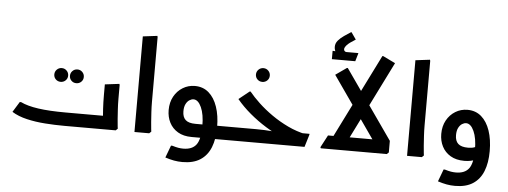

<svg xmlns="http://www.w3.org/2000/svg" viewBox="-63 -1105 3948 1491"><g transform="rotate(5 1911.0 -359.5)"><path d="M403.9 -338Q381.3 -338 365.7 -353.3Q350 -368.7 350 -391.2Q350 -413.8 365.8 -429.5Q381.6 -445.3 404.1 -445.3Q426.7 -445.3 442.3 -429.5Q458 -413.8 458 -391.2Q458 -368.7 442.2 -353.3Q426.4 -338 403.9 -338ZM525.9 -338Q503.3 -338 487.7 -353.3Q472 -368.7 472 -391.2Q472 -413.8 487.8 -429.5Q503.6 -445.3 526.1 -445.3Q548.7 -445.3 564.3 -429.5Q580 -413.8 580 -391.2Q580 -368.7 564.2 -353.3Q548.4 -338 525.9 -338Z M463.3 0Q389 0 312.7 -5.5Q236.3 -10.9 168.4 -26.8Q100.6 -42.6 51.7 -73.3L101.7 -154.3H112Q163.3 -129 249 -116.7Q334.7 -104.3 463.3 -104.3H753L749.7 0ZM756.7 0 759.7 -42Q759.7 -42 756.7 -74.5Q753.7 -107 750.7 -158Q747.7 -209 747.7 -265V-348.3L859.7 -362L862.7 -354V-247Q862.7 -206 865.2 -165Q867.7 -124 870.2 -89.5Q872.7 -55 875.2 -34.5Q877.7 -14 877.7 -14L862.7 0ZM661.7 0V-104.3H767.7V0ZM661.7 0Q650.7 0 646.2 -15.4Q641.7 -30.9 641.7 -53.3Q641.7 -76.3 646.2 -90.3Q650.7 -104.3 661.7 -104.3Z M1009 0V-745.3L1121 -759L1124 -750.9V-247.3Q1124 -206 1126.5 -165Q1129 -124 1131.5 -89.5Q1134 -55 1136.5 -34.5Q1139 -14 1139 -14L1124 0Z M1454.3 0Q1390.7 0 1347 -26Q1303.3 -52 1281 -95.7Q1258.7 -139.3 1258.7 -193.3Q1258.7 -253.3 1283.8 -299Q1309 -344.7 1351.7 -370.8Q1394.3 -397 1446.3 -397Q1509.7 -397 1554 -358.7Q1598.3 -320.3 1621.8 -251.7Q1645.3 -183 1645.3 -92H1530.3Q1530.3 -183 1505.5 -237.8Q1480.7 -292.7 1444 -292.7Q1429 -292.7 1412.7 -282.5Q1396.3 -272.3 1385 -250.3Q1373.7 -228.3 1373.7 -193.3Q1373.7 -148.7 1397.8 -126.5Q1422 -104.3 1475 -104.3H1731.7V0ZM1400 200Q1366 200 1334.2 194.2Q1302.3 188.3 1265.3 176.3L1301 80.7H1311.3Q1339.7 89.3 1359 92.5Q1378.3 95.7 1397.3 95.7Q1467 95.7 1498.7 53.7Q1530.3 11.7 1530.3 -92H1645.3Q1645.3 -1 1619.2 64.5Q1593 130 1538.8 165Q1484.7 200 1400 200ZM1731.7 0V-104.3Q1743.7 -104.3 1747.7 -90.3Q1751.7 -76.3 1751.7 -52.7Q1751.7 -30.7 1747.7 -15.3Q1743.7 0 1731.7 0Z M1963.9 -474Q1941.3 -474 1925.7 -489.3Q1910 -504.7 1910 -527.2Q1910 -549.8 1925.8 -565.5Q1941.6 -581.3 1964.1 -581.3Q1986.7 -581.3 2002.3 -565.5Q2018 -549.8 2018 -527.2Q2018 -504.7 2002.2 -489.3Q1986.4 -474 1963.9 -474Z M2302.3 -10Q2234 -25 2163.3 -54.7Q2092.7 -84.3 2025.2 -126.2Q1957.7 -168 1897.7 -218.5Q1837.7 -269 1791 -325.3L1873.3 -391.3H1880.3Q1912.3 -351.7 1959.8 -307Q2007.3 -262.3 2067.2 -220.3Q2127 -178.3 2195.2 -145.8Q2263.3 -113.3 2336.3 -98.3ZM1732 0V-104.3H1947Q1982 -104.3 2015.5 -102.8Q2049 -101.3 2071.3 -99.3Q2093.7 -97.3 2093.7 -97.3L2187.7 -104.3H2364.3V-97.3L2334.7 0ZM1732 0Q1721 0 1716.5 -15.3Q1712 -30.7 1712 -53.3Q1712 -76.3 1716.5 -90.3Q1721 -104.3 1732 -104.3Z M2518.3 -743Q2501 -768.7 2501 -794.3Q2501 -822.4 2519.6 -844Q2538.2 -865.7 2565.1 -884.2Q2592 -902.7 2617.2 -918.7H2621L2658.7 -864.7Q2608.3 -834 2591.5 -814.8Q2574.7 -795.5 2574.7 -782.7Q2574.7 -774.3 2580.3 -768.2Q2585.9 -762 2594.7 -762ZM2487 -697V-762H2491.3Q2504.3 -762 2515.5 -760.2Q2526.7 -758.3 2526.7 -758.3L2544.7 -762H2687.3V-758.3L2669.3 -697Z M2634.3 -17.3 2531.3 -63.7 2875.7 -755.3H2882.7L2978.3 -708.7ZM2462 0 2457.7 -8 2508.7 -104.3H2990.7V-14L2975.7 0ZM2896.3 -44.7 2523.3 -578.7 2609.7 -639.3H2616.3L2990.7 -104.3Z M3134 0V-745.3L3246 -759L3249 -750.9V-247.3Q3249 -206 3251.5 -165Q3254 -124 3256.5 -89.5Q3259 -55 3261.5 -34.5Q3264 -14 3264 -14L3249 0Z M3579.3 0Q3515.7 0 3472 -26Q3428.3 -52 3406 -95.7Q3383.7 -139.3 3383.7 -193.3Q3383.7 -253.3 3408.8 -299Q3434 -344.7 3476.7 -370.8Q3519.3 -397 3571.3 -397Q3634.7 -397 3679 -358.7Q3723.3 -320.3 3746.8 -251.7Q3770.3 -183 3770.3 -92H3655.3Q3655.3 -183 3630.5 -237.8Q3605.7 -292.7 3569 -292.7Q3554 -292.7 3537.7 -282.5Q3521.3 -272.3 3510 -250.3Q3498.7 -228.3 3498.7 -193.3Q3498.7 -148.7 3522.8 -126.5Q3547 -104.3 3600 -104.3Q3630 -104.3 3648.8 -111.5Q3667.7 -118.7 3681.7 -134L3729 -62Q3705.3 -33.3 3667.5 -16.7Q3629.7 0 3579.3 0ZM3525 200Q3491 200 3459.2 194.2Q3427.3 188.3 3390.3 176.3L3426 80.7H3436.3Q3464.7 89.3 3484 92.5Q3503.3 95.7 3522.3 95.7Q3592 95.7 3623.7 53.7Q3655.3 11.7 3655.3 -92H3770.3Q3770.3 -1 3744.2 64.5Q3718 130 3663.8 165Q3609.7 200 3525 200Z"/></g></svg>

Font: Fustat
Style: Regular
Weight: 400
Designer: Mohamed Gaber, Khaled Hosny, Laura Garcia Mut
Foundry: Kief Type Foundry, Alif Type Foundry, Hard Type Foundry
Version: Version 1.007